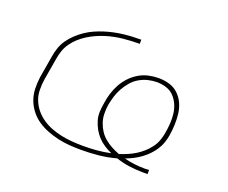

<svg xmlns="http://www.w3.org/2000/svg" viewBox="-93 -674 986 829"><g transform="rotate(20 400.0 -260.0)"><path d="M632 8Q598 8 566 3.5Q534 -1 505 -11Q465 0 425 4Q385 8 346 8Q319 8 291.5 6Q264 4 238 -2Q212 -8 187.5 -17.5Q163 -27 141.5 -41.5Q120 -56 104 -76.5Q88 -97 79 -121Q70 -145 69 -172.5Q68 -200 72 -228L89 -328Q92 -348 99 -368.5Q106 -389 118.5 -407Q131 -425 147.5 -440.5Q164 -456 182.5 -468.5Q201 -481 221 -490Q241 -499 261.5 -505.5Q282 -512 303 -516.5Q324 -521 345 -523.5Q366 -526 386.5 -527Q407 -528 427 -528V-509Q408 -509 389 -508Q370 -507 350.5 -505Q331 -503 311.5 -499Q292 -495 273 -489Q254 -483 235 -474.5Q216 -466 198.5 -455Q181 -444 165.5 -430Q150 -416 138 -399Q126 -382 119.5 -363Q113 -344 110 -325L93 -225Q89 -199 89.5 -174Q90 -149 99 -127Q108 -105 123 -87Q138 -69 158 -55.5Q178 -42 200.5 -33.5Q223 -25 247 -20Q271 -15 296.5 -13Q322 -11 347 -11Q378 -11 409.5 -13.5Q441 -16 473 -23Q455 -31 438 -42Q421 -53 408 -67Q395 -81 385.5 -98Q376 -115 370 -134.5Q364 -154 365 -175Q366 -196 370 -218Q373 -240 380 -262.5Q387 -285 398.5 -306Q410 -327 427 -345Q444 -363 465 -375.5Q486 -388 509.5 -393Q533 -398 555 -398Q581 -398 604.5 -391Q628 -384 645.5 -367.5Q663 -351 673 -329Q683 -307 686 -282.5Q689 -258 688 -233Q687 -208 683 -182Q680 -164 674 -146.5Q668 -129 657.5 -113Q647 -97 633.5 -83Q620 -69 604 -57.5Q588 -46 571.5 -37.5Q555 -29 536 -22Q559 -16 583 -13Q607 -10 632 -10Q636 -10 641 -10.5Q646 -11 651 -11V8ZM505 -31Q523 -37 541 -44.5Q559 -52 576 -62.5Q593 -73 607.5 -86Q622 -99 634 -115Q646 -131 652.5 -149Q659 -167 662 -185Q666 -208 667.5 -230Q669 -252 666.5 -274Q664 -296 655.5 -315.5Q647 -335 633 -350Q619 -365 598 -372Q577 -379 554 -379Q534 -379 513.5 -374Q493 -369 474 -358Q455 -347 440.5 -330Q426 -313 415.5 -294Q405 -275 399 -255Q393 -235 389 -214Q386 -193 386.5 -172.5Q387 -152 393.5 -133Q400 -114 410.5 -98Q421 -82 436 -69.5Q451 -57 468.5 -47.5Q486 -38 505 -31Z"/></g></svg>

Font: Iosevka Aile Thin
Style: Italic
Weight: 100
Italic angle: -9°
Designer: Belleve Invis
Foundry: Belleve Invis
Version: Version 31.1.0; ttfautohint (v1.8.4)